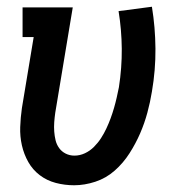

<svg xmlns="http://www.w3.org/2000/svg" viewBox="-20 -542 540 570"><path d="M200 8Q172 8 145.5 1Q119 -6 98 -22Q77 -38 64 -61Q51 -84 45 -110.5Q39 -137 40 -165Q41 -193 45 -221L80 -432H47V-520H196L144 -207Q142 -193 141 -179Q140 -165 141 -151.5Q142 -138 145 -125.5Q148 -113 155.5 -102.5Q163 -92 175 -86Q187 -80 201 -80Q217 -80 232 -87Q247 -94 259 -106Q271 -118 280 -132Q289 -146 296 -161Q303 -176 308.5 -191Q314 -206 318.5 -221.5Q323 -237 326.5 -252.5Q330 -268 333 -283Q342 -341 341.5 -397.5Q341 -454 332 -509L431 -522Q441 -461 441.5 -397.5Q442 -334 431 -270Q426 -239 417.5 -207.5Q409 -176 396 -146Q383 -116 364.5 -87Q346 -58 320.5 -35.5Q295 -13 263 -2.5Q231 8 200 8Z"/></svg>

Font: Iosevka Curly Slab Semibold
Style: Italic
Weight: 600
Italic angle: -9°
Monospace: yes
Designer: Belleve Invis
Foundry: Belleve Invis
Version: Version 22.1.2; ttfautohint (v1.8.4)